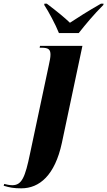

<svg xmlns="http://www.w3.org/2000/svg" viewBox="-148 -786 584 1046"><path d="M173 -606H281C319 -654 362 -706 415 -759L416 -766H402C332 -726 272 -688 233 -662C204 -690 165 -722 107 -766H94L93 -759C115 -726 155 -652 173 -606ZM-32 240C67 240 151 169 189 -7L301 -536H70L68 -526H78C117 -526 127 -516 127 -488C127 -473 123 -454 118 -431L16 49C-11 180 -29 223 -81 223C-94 223 -116 219 -125 216L-128 226C-95 236 -72 240 -32 240Z"/></svg>

Font: Noto Serif Display Condensed ExtraBold
Style: Italic
Weight: 800
Width: 3
Italic angle: -12°
Designer: Monotype Design Team
Foundry: Monotype Imaging Inc.
Version: Version 2.009